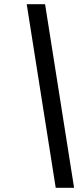

<svg xmlns="http://www.w3.org/2000/svg" viewBox="-20 -730 404 920"><path d="M335 170 196 -710H108L247 170Z"/></svg>

Font: Falling Sky
Style: MedObl
Weight: 500
Designer: Paul D. Hunt
Foundry: Adobe Systems Incorporated
Version: Version 1.02